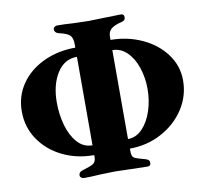

<svg xmlns="http://www.w3.org/2000/svg" viewBox="-81 -791 966 906"><g transform="rotate(-10 402.5 -337.5)"><path d="M231 13Q231 -4 250 -9Q290 -21 302.5 -29.5Q315 -38 316 -58V-70Q232 -70 163.5 -104Q95 -138 55 -197.5Q15 -257 15 -332Q15 -405 54.5 -462.5Q94 -520 163 -552.5Q232 -585 316 -585V-601Q316 -632 303 -644.5Q290 -657 250 -666Q231 -671 231 -688Q231 -694 237 -698.5Q243 -703 249 -703Q286 -703 327 -700Q381 -698 399 -698Q418 -698 474 -700Q532 -702 554 -702Q570 -702 570 -687Q570 -678 565.5 -673Q561 -668 551 -666Q514 -657 500 -643.5Q486 -630 486 -609V-592Q566 -592 636 -560Q706 -528 748 -471.5Q790 -415 790 -345Q790 -270 749 -207.5Q708 -145 638.5 -108Q569 -71 487 -71V-59Q487 -36 495 -29Q503 -22 522.5 -17Q542 -12 551 -9Q561 -6 565.5 -1.5Q570 3 570 12Q570 27 554 27Q532 27 474 25Q418 23 399 23Q381 23 327 25Q287 28 249 28Q243 28 237 23.5Q231 19 231 13ZM618 -334Q618 -388 602 -436Q586 -484 556 -513.5Q526 -543 486 -543V-117Q525 -117 555 -148Q585 -179 601.5 -229Q618 -279 618 -334ZM316 -541Q255 -541 220 -485Q185 -429 185 -345Q185 -288 199.5 -236Q214 -184 243.5 -150.5Q273 -117 316 -117Z"/></g></svg>

Font: EB Garamond ExtraBold
Style: Regular
Weight: 800
Designer: Georg Duffner and Octavio Pardo
Foundry: Georg Duffner
Version: Version 1.000